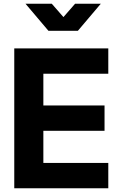

<svg xmlns="http://www.w3.org/2000/svg" viewBox="-20 -1003 609 1023"><path d="M56 -745H557V-610H211V-441H537V-306H211V-135H557V0H56ZM116 -983H256L318 -912L380 -983H517L395 -839H238Z"/></svg>

Font: BLUETTI 2.0
Style: Bold
Weight: 700
Designer: Stijn de Vries
Foundry: tokotype
Version: Version 2.005;October 31, 2023;FontCreator 14.0.0.2814 64-bi